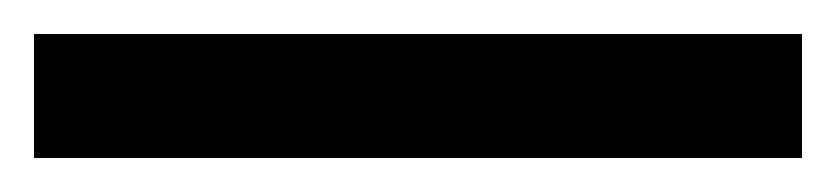

<svg xmlns="http://www.w3.org/2000/svg" viewBox="-22 60 492 113"><path d="M450 153V80H-2V153Z"/></svg>

Font: Noto Sans Khmer ExtraCondensed Medium
Style: Regular
Weight: 500
Width: 2
Designer: Danh Hong and the Monotype Design Team
Foundry: Monotype Imaging Inc.
Version: Version 2.004